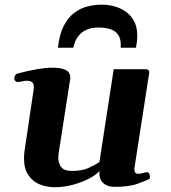

<svg xmlns="http://www.w3.org/2000/svg" viewBox="-20 -778 725 812"><path d="M210.9 13.7Q177.2 13.7 147.7 1.7Q118.2 -10.3 99.9 -37.4Q81.5 -64.5 81.5 -108.9Q81.5 -126 85.4 -150.4L122.6 -401.4Q123 -404.8 123 -410.2Q123 -426.3 114.5 -431.4Q106 -436.5 94.2 -436.5Q84 -436.5 72.8 -433.8Q61.5 -431.2 54.7 -431.2Q43 -431.2 40.5 -445.3Q39.6 -450.7 43.2 -457.8Q46.9 -464.8 54.7 -467.3Q149.9 -491.7 198.2 -491.7Q231.4 -491.7 248.5 -485.8Q265.6 -480 271.5 -470.5Q277.3 -460.9 277.3 -450.2Q277.3 -440.9 275.1 -431.9Q272.9 -422.9 272.5 -416L228.5 -133.3Q228 -127.9 227.3 -122.1Q226.6 -116.2 226.6 -110.8Q226.6 -88.9 238.3 -72Q250 -55.2 284.2 -55.2Q326.7 -55.2 352.8 -66.9Q378.9 -78.6 400.4 -92.3L460.9 -485.4H595.2Q611.3 -485.4 611.3 -471.7L548.8 -68.8Q546.9 -55.2 551.5 -49.1Q556.2 -43 562.5 -43Q569.3 -43 578.9 -44.9Q588.4 -46.9 597.7 -49.3Q606 -51.8 610.1 -45.2Q614.3 -38.6 614.3 -31.2Q614.3 -27.8 613.5 -24.7Q612.8 -21.5 610.4 -20.5Q601.1 -15.6 564.2 -1.7Q527.3 12.2 465.8 12.2Q442.9 12.2 428.2 4.4Q413.6 -3.4 407 -16.1Q400.4 -28.8 400.4 -43.5Q400.4 -46.4 400.6 -49.6Q400.9 -52.7 401.4 -55.7Q388.7 -40 358.9 -23.9Q329.1 -7.8 290.3 2.9Q251.5 13.7 210.9 13.7ZM410.2 -758.3Q437 -758.3 463.6 -751.2Q490.2 -744.1 512.2 -728.5Q534.2 -712.9 547.4 -687.7Q560.5 -662.6 560.5 -627Q560.5 -615.7 559.1 -603Q557.6 -590.3 555.2 -576.2H490.2Q490.7 -580.1 490.7 -583.3Q490.7 -586.4 490.7 -589.4Q490.7 -613.8 480.5 -629.9Q470.2 -646 449 -653.8Q427.7 -661.6 395.5 -661.6Q367.7 -661.6 346.2 -652.3Q324.7 -643.1 310.3 -624Q295.9 -605 290 -576.2H225.1Q231 -631.3 248.8 -667Q266.6 -702.6 292.7 -722.7Q318.8 -742.7 349.1 -750.5Q379.4 -758.3 410.2 -758.3Z"/></svg>

Font: Gelasio
Style: Bold Italic
Weight: 700
Italic angle: -8.5°
Designer: Eben Sorkin
Foundry: Eben Sorkin
Version: Version 1.008